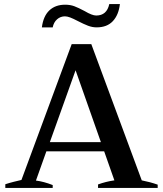

<svg xmlns="http://www.w3.org/2000/svg" viewBox="-20 -920 799 940"><path d="M238 -786H185Q192 -841 221.5 -869Q251 -897 299 -897Q324 -897 344 -889.5Q364 -882 394 -866Q431 -844 451 -844Q503 -844 515 -900H567Q561 -847 532.5 -816.5Q504 -786 453 -786Q432 -786 411 -794Q390 -802 361 -817Q338 -829 323.5 -834.5Q309 -840 298 -840Q276 -840 259.5 -825.5Q243 -811 238 -786ZM752 -16V0H460V-17Q498 -31 540 -37L490 -179H207L156 -36Q195 -31 238 -14V0H6V-18Q24 -24 47.5 -30Q71 -36 85 -39L331 -704H427L674 -37Q715 -29 752 -16ZM474 -224 350 -576 224 -224Z"/></svg>

Font: Trirong SemiBold
Style: Regular
Weight: 600
Designer: Katatrad Team
Foundry: CadsonDemak
Version: Version 1.000